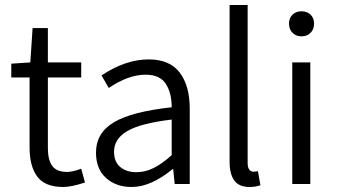

<svg xmlns="http://www.w3.org/2000/svg" viewBox="-20 -734 1343 766"><path d="M98 -146V-425H25V-480L101 -485L110 -622H171V-485H304V-425H171V-144Q171 -96 188.5 -72Q206 -48 248 -48Q269 -48 304 -61L319 -6Q265 12 232 12Q160 12 129 -29Q98 -70 98 -146Z M363 -125Q363 -204 435 -246.5Q507 -289 665 -306Q665 -363 641.5 -399.5Q618 -436 561 -436Q492 -436 414 -383L385 -433Q481 -497 573 -497Q657 -497 697 -444.5Q737 -392 737 -300V0H677L671 -59H668Q582 12 505 12Q443 12 403 -24Q363 -60 363 -125ZM665 -115V-257Q540 -242 487.5 -211Q435 -180 435 -129Q435 -88 460 -67.5Q485 -47 524 -47Q559 -47 592.5 -63.5Q626 -80 665 -115Z M896 -89V-714H968V-83Q968 -66 974.5 -57.5Q981 -49 991 -49Q999 -49 1009 -51L1019 5Q1000 12 975 12Q934 12 915 -13.5Q896 -39 896 -89Z M1146 -485H1218V0H1146ZM1133 -640Q1133 -662 1147 -675.5Q1161 -689 1183 -689Q1205 -689 1219 -675.5Q1233 -662 1233 -640Q1233 -617 1219 -603Q1205 -589 1183 -589Q1161 -589 1147 -603Q1133 -617 1133 -640Z"/></svg>

Font: Assistant-zap
Style: zap
Weight: 400
Designer: Hebrew By Ben Nathan, Latin by Paul Hunt
Version: Version 2.001